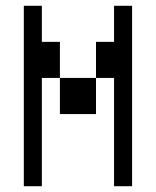

<svg xmlns="http://www.w3.org/2000/svg" viewBox="-20 -645 540 665"><path d="M62.5 -625Q62.5 -625 62.5 0H125Q125 0 125 -375H187.5Q187.5 -375 187.5 -250H312.5Q312.5 -250 312.5 -375H187.5Q187.5 -375 187.5 -500H125Q125 -500 125 -625ZM375 -375Q375 -375 375 0H437.5Q437.5 0 437.5 -625H375Q375 -625 375 -500H312.5Q312.5 -500 312.5 -375Z"/></svg>

Font: Unifont
Style: Regular
Weight: 500
Version: Version 15.1.04